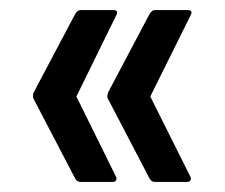

<svg xmlns="http://www.w3.org/2000/svg" viewBox="-20 -454 448 382"><path d="M288 -92Q282 -92 278 -98L195 -257Q192 -261 195 -270L278 -427Q283 -434 288 -434H353Q365 -434 359 -423L279 -262L358 -104Q361 -99 359 -95.5Q357 -92 353 -92ZM140 -92Q134 -92 130 -98L47 -257Q44 -262 47 -270L130 -427Q135 -434 140 -434H205Q217 -434 211 -423L132 -262L210 -104Q213 -99 211 -95.5Q209 -92 205 -92Z"/></svg>

Font: Sofia Sans Condensed Medium
Style: Regular
Weight: 500
Designer: Botio Nikoltchev, Ani Petrova
Foundry: lettersoup
Version: Version 4.101; ttfautohint (v1.8.4.7-5d5b)